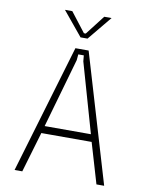

<svg xmlns="http://www.w3.org/2000/svg" viewBox="-96 -961 792 1030"><g transform="rotate(10 300.0 -446.5)"><path d="M544 0H502L437 -220H163L98 0H56L264 -700H336ZM426 -260 318 -638 315 -670H285L282 -638L174 -260ZM295 -787H305L387 -893H427L319 -762H281L173 -893H213Z"/></g></svg>

Font: Fliege Mono Thin
Style: Regular
Weight: 100
Version: Version 0.020;Glyphs 3.3 (3306)